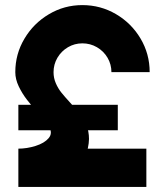

<svg xmlns="http://www.w3.org/2000/svg" viewBox="-20 -733 647 753"><path d="M52 -150Q85.5 -150 119.8 -160.8Q154 -171.5 170.8 -191.2Q187.5 -211 172 -236Q167.5 -243 161.5 -251Q155.5 -259 148 -267.5Q140.5 -276 132.5 -285.5Q104.5 -317.5 85.8 -341.8Q67 -366 53.5 -394.2Q40 -422.5 40 -450Q40 -521 75.8 -581.2Q111.5 -641.5 171.8 -677.2Q232 -713 303 -713Q374.5 -713 435 -677.5Q495.5 -642 531.2 -581.8Q567 -521.5 567 -450H417Q417 -480.5 401.8 -506.5Q386.5 -532.5 360.2 -547.8Q334 -563 303 -563Q272.5 -563 246.5 -547.8Q220.5 -532.5 205.2 -506.5Q190 -480.5 190 -450Q190 -427 198.8 -406.8Q207.5 -386.5 220.5 -370.2Q233.5 -354 255.5 -330Q279.5 -304.5 294.2 -285.5Q309 -266.5 319 -242Q329 -217.5 329 -188Q329 -180 327.8 -170.8Q326.5 -161.5 325 -154.5Q324 -150.5 324 -150H554V0H52ZM52 -322H442V-222H52Z"/></svg>

Font: Urbanist
Style: Regular
Weight: 400
Designer: Corey Hu
Foundry: Corey Hu
Version: Version 1.2; befe77262ef67d88f1d94aa3d2e49ef1327b4483